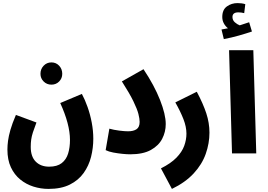

<svg xmlns="http://www.w3.org/2000/svg" viewBox="-20 -993 1735 1243"><path d="M313 -445Q283 -445 262.5 -465.5Q242 -486 242 -515Q242 -546 262.5 -567.5Q283 -589 313 -589Q343 -589 363 -567.5Q383 -546 383 -515Q383 -486 363 -465.5Q343 -445 313 -445Z M28 -25Q28 -51 32 -81.5Q36 -112 47.5 -152.5Q59 -193 83 -249L216 -200Q201 -161 193 -136Q185 -111 182 -89.5Q179 -68 179 -42Q179 21 211.5 53.5Q244 86 298 86Q350 86 379.5 63Q409 40 421 1Q433 -38 433 -87Q433 -188 370 -326L510 -385Q530 -348 547 -300Q564 -252 574 -199Q584 -146 584 -95Q584 -35 569.5 22.5Q555 80 521.5 127Q488 174 432 202Q376 230 294 230Q244 230 196.5 215Q149 200 111 169Q73 138 50.5 90Q28 42 28 -25Z M664 -21 688 -160Q716 -152 751.5 -147.5Q787 -143 809 -143Q844 -143 864 -156.5Q884 -170 884 -204Q884 -224 876 -255.5Q868 -287 843.5 -337.5Q819 -388 769 -466L909 -545Q979 -440 1016 -346Q1053 -252 1053 -190Q1053 -139 1030 -94.5Q1007 -50 956.5 -22Q906 6 823 6Q802 6 772.5 3Q743 0 713.5 -5.5Q684 -11 664 -21Z M1093 230 1022 97Q1086 65 1122 28Q1158 -9 1172.5 -48.5Q1187 -88 1187 -128Q1187 -172 1167.5 -222Q1148 -272 1115 -330L1254 -399Q1295 -322 1315.5 -259.5Q1336 -197 1336 -134Q1336 -65 1312 3Q1288 71 1234 129.5Q1180 188 1093 230Z M1429 -740 1414 -802Q1440 -806 1456 -810Q1440 -822 1429.5 -841Q1419 -860 1419 -883Q1419 -930 1449 -951.5Q1479 -973 1518 -973Q1546 -973 1568 -966L1561 -908Q1541 -913 1523 -913Q1485 -913 1485 -883Q1485 -862 1500.5 -848.5Q1516 -835 1532 -829Q1565 -839 1593 -849L1611 -789Q1576 -777 1527 -763Q1478 -749 1429 -740Z M1482 0 1463 -668H1620L1639 0Z"/></svg>

Font: Noto Sans Arabic ExtCond ExtBd
Style: Regular
Weight: 800
Width: 2
Designer: Monotype Design Team, Nadine Chahine, Nizar Qandah and Khaled Hosny
Foundry: Monotype Imaging Inc.
Version: Version 2.012; ttfautohint (v1.8.4.7-5d5b)